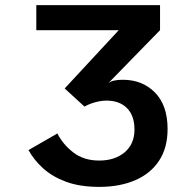

<svg xmlns="http://www.w3.org/2000/svg" viewBox="-20 -720 750 751"><path d="M403.5 -394.5Q419 -408 460.5 -408Q537 -408 586.2 -358Q635.5 -308 635.5 -215.5Q635.5 -141.5 602 -91Q568.5 -40.5 508.2 -14.8Q448 11 368.5 11Q292.5 11 238.5 -9Q184.5 -29 148.5 -61.8Q112.5 -94.5 91.5 -133L204.5 -198Q226 -155 267 -123.5Q308 -92 368 -92Q429.5 -92 467.8 -124.5Q506 -157 506 -213Q506 -267.5 476.8 -297Q447.5 -326.5 396.5 -326.5Q376 -326.5 352.2 -320Q328.5 -313.5 310.5 -303L233 -374L444.5 -602H122V-700H606V-602Z"/></svg>

Font: League Mono SemiBold
Style: Regular
Weight: 600
Width: 6
Designer: Tyler Finck
Foundry: The League of Moveable Type / Tyler Finck
Version: Version 2.300;RELEASE